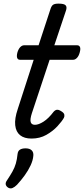

<svg xmlns="http://www.w3.org/2000/svg" viewBox="-20 -750 463 1060"><path d="M154 15Q114 15 91 -3.5Q68 -22 64 -58.5Q60 -95 78 -148L166 -420H90Q79 -420 75 -430Q71 -440 76 -460Q82 -480 92 -490Q102 -500 113 -500H193L258 -698Q264 -718 273.5 -724Q283 -730 303 -730Q334 -730 342.5 -720.5Q351 -711 344 -691L280 -500H406Q417 -500 421.5 -490.5Q426 -481 420 -460Q415 -441 405 -430.5Q395 -420 384 -420H254L156 -125Q145 -91 149.5 -76Q154 -61 173 -61Q193 -61 220.5 -78.5Q248 -96 276 -133Q285 -143 294.5 -144Q304 -145 318 -136Q333 -127 335 -117.5Q337 -108 333 -100Q322 -80 297 -53Q272 -26 236 -5.5Q200 15 154 15ZM25 286Q13 278 11.5 267.5Q10 257 19 245Q37 218 49 196.5Q61 175 67.5 152.5Q74 130 77 100Q79 83 90.5 76Q102 69 121 69Q144 69 155 80Q166 91 164 110Q162 135 149 163Q136 191 116.5 218Q97 245 74 270Q61 283 49 288Q37 293 25 286Z"/></svg>

Font: Playwrite NZ
Style: Regular
Weight: 400
Designer: Veronika Burian, José Scaglione
Foundry: TypeTogether
Version: Version 1.002